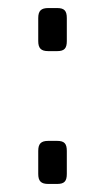

<svg xmlns="http://www.w3.org/2000/svg" viewBox="-20 -457 265 477"><path d="M100 -437C82 -437 75 -430 75 -412V-355C75 -337 82 -330 100 -330H122C140 -330 146 -337 146 -355V-412C146 -430 140 -437 122 -437ZM100 -107C82 -107 75 -100 75 -82V-25C75 -7 82 0 100 0H122C140 0 146 -7 146 -25V-82C146 -100 140 -107 122 -107Z"/></svg>

Font: SnT
Style: Regular
Weight: 300
Designer: Natanael Gama
Version: Version 1.001;PS 001.001;hotconv 1.0.70;makeotf.lib2.5.58329